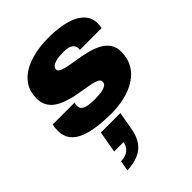

<svg xmlns="http://www.w3.org/2000/svg" viewBox="-294 -853 1391 1391"><g transform="rotate(-45 401.0 -157.5)"><path d="M392 12Q314 12 247.5 3Q181 -6 131.5 -26.5Q82 -47 54.5 -83.5Q27 -120 27 -175Q27 -188 28.5 -204.5Q30 -221 34 -233H259Q255 -226 254 -218.5Q253 -211 253 -205Q253 -181 269 -168Q285 -155 313 -150.5Q341 -146 378 -146Q397 -146 419.5 -147.5Q442 -149 462.5 -154Q483 -159 496 -169Q509 -179 509 -197Q509 -214 490.5 -224Q472 -234 440.5 -240.5Q409 -247 370.5 -253Q332 -259 292 -267Q253 -276 215.5 -289Q178 -302 148.5 -322.5Q119 -343 101.5 -374Q84 -405 84 -449Q84 -518 115.5 -566Q147 -614 200 -643.5Q253 -673 319 -686.5Q385 -700 455 -700Q524 -700 583.5 -690Q643 -680 687.5 -658.5Q732 -637 757.5 -603Q783 -569 783 -522Q783 -514 782 -504Q781 -494 778 -476H555Q556 -482 556 -485.5Q556 -489 556 -492Q556 -517 533.5 -533.5Q511 -550 458 -550Q415 -550 387 -543Q359 -536 345.5 -524.5Q332 -513 332 -500Q332 -486 345 -477Q358 -468 381.5 -461.5Q405 -455 435.5 -450Q466 -445 500 -439Q544 -432 589.5 -420.5Q635 -409 673 -389Q711 -369 734.5 -336.5Q758 -304 758 -254Q758 -186 728.5 -135.5Q699 -85 648 -52.5Q597 -20 531 -4Q465 12 392 12ZM181 385 195 306Q243 304 271 282.5Q299 261 306 220H210L239 55H439L414 195Q403 258 374.5 299Q346 340 298 361Q250 382 181 385Z"/></g></svg>

Font: Archivo SemiExpanded Black
Style: Italic
Weight: 900
Width: 6
Italic angle: -10°
Designer: Hector Gatti
Foundry: Omnibus-Type
Version: Version 2.001